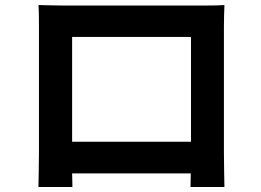

<svg xmlns="http://www.w3.org/2000/svg" viewBox="-20 -728 1040 764"><path d="M267 -38H739C739 -9 738 14 738 16H873C873 12 871 -83 871 -122V-621C871 -649 872 -681 873 -708C843 -706 812 -706 788 -706H233C207 -706 173 -707 133 -708C135 -682 135 -648 135 -621V-123C135 -75 133 11 133 16H268C268 13 268 -10 267 -38ZM267 -164V-581H740V-164H267Z"/></svg>

Font: Glow Sans SC Normal
Style: Bold
Weight: 700
Designer: Ryoko NISHIZUKA (kana, bopomofo & ideographs); Paul D. Hunt (Latin, Greek & Cyrillic); Sandoll Communications, Soo-young
Version: Version 0.93